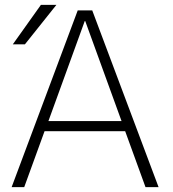

<svg xmlns="http://www.w3.org/2000/svg" viewBox="-20 -773 713 793"><path d="M332 -686H330L180 -273H482ZM83 -590H33L149 -753H213ZM497 -231H164L80 0H28L301 -730H361L635 0H581Z"/></svg>

Font: Mplus 1p Light
Style: Regular
Weight: 300
Version: Version 1.061